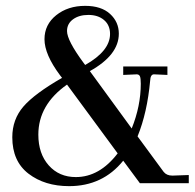

<svg xmlns="http://www.w3.org/2000/svg" viewBox="-20 -626 665 656"><path d="M569 -26 625 -28V0H458L401 -77Q331 10 216 10Q133 10 77.5 -32.5Q22 -75 22 -157Q22 -218 60 -262Q98 -306 192 -360L185 -369Q132 -440 132 -492Q132 -542 172 -574Q212 -606 271 -606Q326 -606 356 -578.5Q386 -551 386 -511Q386 -438 287 -383L430 -187Q461 -264 461 -340Q461 -359 458 -365.5Q455 -372 447 -372L401 -370V-399H552V-370L506 -372Q494 -372 493 -350Q483 -241 450 -160L539 -39Q549 -26 569 -26ZM282 -575Q250 -575 229.5 -560Q209 -545 209 -520Q209 -488 265 -412L271 -404Q356 -452 356 -510Q356 -540 335.5 -557.5Q315 -575 282 -575ZM239 -21Q320 -21 382 -102L209 -337Q111 -268 111 -166Q111 -101 146.5 -61Q182 -21 239 -21Z"/></svg>

Font: Unna
Style: Regular
Weight: 400
Designer: Jorge de Buen U.
Foundry: Omnibus-Type
Version: Version 2.006;PS 002.006;hotconv 1.0.70;makeotf.lib2.5.58329